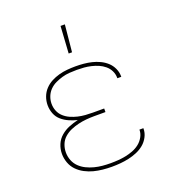

<svg xmlns="http://www.w3.org/2000/svg" viewBox="-136 -850 872 963"><g transform="rotate(-20 300.0 -368.0)"><path d="M297 8Q273 8 248.5 5.5Q224 3 201 -3Q178 -9 156 -20.5Q134 -32 117 -49.5Q100 -67 91.5 -90.5Q83 -114 83 -138Q83 -164 93 -188Q103 -212 123 -229Q143 -246 167 -255.5Q191 -265 216 -271Q194 -276 172.5 -285.5Q151 -295 133.5 -310Q116 -325 107.5 -347Q99 -369 99 -392Q99 -415 107 -436.5Q115 -458 130.5 -474.5Q146 -491 166 -501.5Q186 -512 208 -518Q230 -524 252.5 -526Q275 -528 297 -528Q319 -528 340.5 -526Q362 -524 383 -519Q404 -514 424 -504.5Q444 -495 460 -480.5Q476 -466 485.5 -445.5Q495 -425 495 -404V-400H474V-403Q474 -422 465.5 -439.5Q457 -457 442 -469.5Q427 -482 409.5 -489.5Q392 -497 373 -501.5Q354 -506 335 -507.5Q316 -509 297 -509Q277 -509 257 -507.5Q237 -506 218 -500.5Q199 -495 181 -486.5Q163 -478 149 -464Q135 -450 127.5 -431Q120 -412 120 -392Q120 -372 127.5 -353.5Q135 -335 150 -321.5Q165 -308 183.5 -300Q202 -292 221 -287.5Q240 -283 260 -281.5Q280 -280 300 -280H360V-261H300Q278 -261 256.5 -259Q235 -257 214 -252Q193 -247 173 -238.5Q153 -230 136.5 -215.5Q120 -201 112 -180.5Q104 -160 104 -138Q104 -116 112 -95.5Q120 -75 135.5 -60Q151 -45 170.5 -35.5Q190 -26 211 -20.5Q232 -15 254 -13Q276 -11 297 -11Q318 -11 338 -12.5Q358 -14 378 -18Q398 -22 417.5 -29.5Q437 -37 453 -49.5Q469 -62 479.5 -80.5Q490 -99 490 -119V-120H511V-118Q511 -95 500 -74Q489 -53 471.5 -38.5Q454 -24 432.5 -15Q411 -6 388.5 -1Q366 4 343 6Q320 8 297 8ZM287 -600 296 -744H319L305 -600Z"/></g></svg>

Font: Iosevka Aile Thin
Style: Regular
Weight: 100
Designer: Belleve Invis
Foundry: Belleve Invis
Version: Version 31.1.0; ttfautohint (v1.8.4)